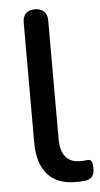

<svg xmlns="http://www.w3.org/2000/svg" viewBox="-53 -746 411 788"><g transform="rotate(-5 153.0 -351.5)"><path d="M228 9Q150 9 110.5 -36.5Q71 -82 71 -168V-661Q71 -686 84 -699Q97 -712 121 -712Q145 -712 158.5 -699Q172 -686 172 -661V-174Q172 -124 192.5 -99.5Q213 -75 252 -75Q261 -75 268 -75.5Q275 -76 282 -77Q294 -78 299 -70.5Q304 -63 304 -40Q304 -19 295 -7.5Q286 4 266 7Q257 8 247 8.5Q237 9 228 9Z"/></g></svg>

Font: Nunito SemiBold
Style: Regular
Weight: 600
Designer: Vernon Adams
Foundry: Vernon Adams
Version: Version 3.602